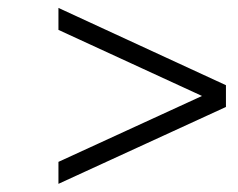

<svg xmlns="http://www.w3.org/2000/svg" viewBox="-20 -549 592 478"><path d="M125.5 -91.3V-146L482.9 -310.1L125.5 -474.6V-529.3L542.5 -336.9V-282.7Z"/></svg>

Font: Elstob 14pt SemiBold
Style: Italic
Weight: 600
Italic angle: -20°
Designer: Peter S. Baker
Version: Version 1.015